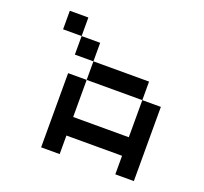

<svg xmlns="http://www.w3.org/2000/svg" viewBox="-145 -1045 1290 1216"><g transform="rotate(20 500.0 -437.5)"><path d="M125 -875H250V-750H125ZM250 -750H375V-625H250ZM375 -625H750V-500H375ZM750 -500H875V0H750V-125H375V0H250V-500H375V-250H750Z"/></g></svg>

Font: Dogica Pixel
Style: Regular
Weight: 400
Designer: Roberto Mocci
Version: Version 001.000